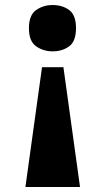

<svg xmlns="http://www.w3.org/2000/svg" viewBox="-20 -563 419 763"><path d="M232 -296 298 180H81L147 -296ZM189 -543Q228 -543 255 -523Q282 -503 282 -451Q282 -399 255 -379Q228 -359 189 -359Q152 -359 123.5 -379Q95 -399 95 -451Q95 -503 123.5 -523Q152 -543 189 -543Z"/></svg>

Font: Noto Serif Telugu Black
Style: Regular
Weight: 900
Designer: Jelle Bosma - Monotype Design Team
Foundry: Monotype Imaging Inc.
Version: Version 2.005; ttfautohint (v1.8.4.7-5d5b)